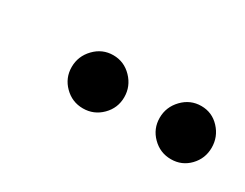

<svg xmlns="http://www.w3.org/2000/svg" viewBox="-30 -784 371 291"><g transform="rotate(30 156.0 -638.5)"><path d="M113 -592Q94 -592 80.5 -605.5Q67 -619 67 -638Q67 -657 80.5 -671Q94 -685 113 -685Q132 -685 145.5 -671Q159 -657 159 -638Q159 -619 145.5 -605.5Q132 -592 113 -592ZM267 -592Q248 -592 234.5 -605.5Q221 -619 221 -638Q221 -657 234.5 -671Q248 -685 267 -685Q286 -685 299 -671Q312 -657 312 -638Q312 -619 299 -605.5Q286 -592 267 -592Z"/></g></svg>

Font: DM Sans 9pt Light
Style: Italic
Weight: 300
Italic angle: -10°
Version: Version 4.004;gftools[0.9.30]